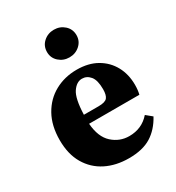

<svg xmlns="http://www.w3.org/2000/svg" viewBox="-178 -837 878 959"><g transform="rotate(-30 260.5 -357.0)"><path d="M278 -447Q247 -447 223.5 -412.5Q200 -378 197 -286H282Q320 -286 332 -300.5Q344 -315 344 -349Q344 -401 325 -424Q306 -447 278 -447ZM285 15Q210 15 152.5 -14Q95 -43 62 -99Q29 -155 29 -236Q29 -319 62 -378Q95 -437 151.5 -468Q208 -499 278 -499Q345 -499 393 -471.5Q441 -444 467 -396.5Q493 -349 493 -288Q493 -258 487 -234H197Q203 -155 244.5 -117.5Q286 -80 341 -80Q414 -80 460 -133L494 -105Q462 -46 413 -15.5Q364 15 285 15ZM279 -570Q244 -570 219 -592.5Q194 -615 194 -649Q194 -684 219 -706.5Q244 -729 279 -729Q314 -729 339 -706.5Q364 -684 364 -649Q364 -615 339 -592.5Q314 -570 279 -570Z"/></g></svg>

Font: Source Serif 4
Style: Bold
Weight: 700
Designer: Frank Grießhammer
Foundry: Adobe
Version: Version 4.005;hotconv 1.1.0;makeotfexe 2.6.0